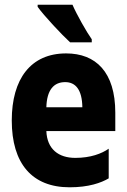

<svg xmlns="http://www.w3.org/2000/svg" viewBox="-20 -786 540 816"><path d="M278 -606H370V-619C348 -650 306 -724 288 -766H140V-757C166 -720 243 -638 278 -606ZM276 10C357 10 410 -9 442 -28V-154C412 -133 365 -115 300 -115C229 -115 180 -152 177 -229H470V-307C470 -480 387 -559 261 -559C111 -559 30 -451 30 -274C30 -91 116 10 276 10ZM330 -330H177C179 -403 208 -437 257 -437C301 -437 329 -405 330 -330Z"/></svg>

Font: Noto Sans Mono ExtraCondensed ExtraBold
Style: Regular
Weight: 800
Width: 2
Designer: Monotype Design Team
Foundry: Monotype Imaging Inc.
Version: Version 2.014